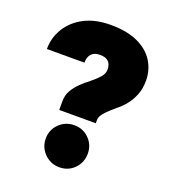

<svg xmlns="http://www.w3.org/2000/svg" viewBox="-134 -812 817 923"><g transform="rotate(20 275.0 -350.0)"><path d="M181 -245V-290Q181 -321 195 -345Q209 -369 230 -389.5Q251 -410 275 -428Q301 -449 317 -467.5Q333 -486 333 -507Q333 -533 319 -547Q305 -561 275 -561Q246 -561 231.5 -545Q217 -529 217 -500H25Q25 -559 55.5 -608Q86 -657 141.5 -685.5Q197 -714 275 -714Q358 -714 413.5 -688.5Q469 -663 497 -618.5Q525 -574 525 -520Q525 -478 512 -446Q499 -414 479.5 -390Q460 -366 438 -349Q412 -327 396.5 -311.5Q381 -296 374.5 -284.5Q368 -273 368 -260V-245ZM275 14Q245 14 220.5 -0.5Q196 -15 181.5 -39.5Q167 -64 167 -94Q167 -139 198.5 -170Q230 -201 275 -201Q320 -201 351 -170Q382 -139 382 -94Q382 -64 368 -39.5Q354 -15 330 -0.5Q306 14 275 14Z"/></g></svg>

Font: Golos Text ExtraBold
Style: Regular
Weight: 800
Designer: A.Korolkova, Vitaly Kuzmin
Foundry: ParaType Ltd
Version: Version 2.004